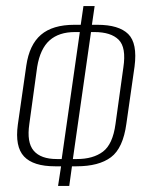

<svg xmlns="http://www.w3.org/2000/svg" viewBox="-20 -611 491 635"><path d="M172 4 182 -61H162Q90 -61 59.5 -93.5Q29 -126 39 -199L67 -394Q77 -463 115.5 -496Q154 -529 226 -529H247L256 -591H293L284 -529H302Q373 -529 404 -498.5Q435 -468 425 -391L398 -202Q387 -121 347 -91Q307 -61 233 -61H218L209 4ZM168 -85H184L244 -505H228Q175 -505 144 -477.5Q113 -450 103 -390L77 -201Q68 -140 91.5 -112.5Q115 -85 168 -85ZM234 -85Q288 -85 320.5 -109.5Q353 -134 362 -201L388 -388Q398 -454 372.5 -479.5Q347 -505 292 -505H281L221 -85Z"/></svg>

Font: Alumni Sans ExtraLight
Style: Italic
Weight: 250
Italic angle: -8°
Version: Version 1.016